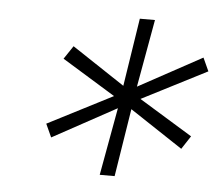

<svg xmlns="http://www.w3.org/2000/svg" viewBox="-39 -770 572 494"><g transform="rotate(5 247.5 -523.5)"><path d="M235.4 -318.4 267.1 -493.2 102.5 -403.3 86.9 -437.5 254.4 -523.4 116.7 -607.9 139.6 -642.1 275.9 -551.8 303.2 -727.5H342.3L311 -552.7L475.1 -642.1L490.7 -607.9L322.8 -522L460.9 -437.5L438.5 -403.3L301.8 -493.7L273.9 -318.4Z"/></g></svg>

Font: Inter 16pt ExtraLight
Style: Italic
Weight: 250
Italic angle: -9.3988°
Version: Version 4.001;git-66647c0bb